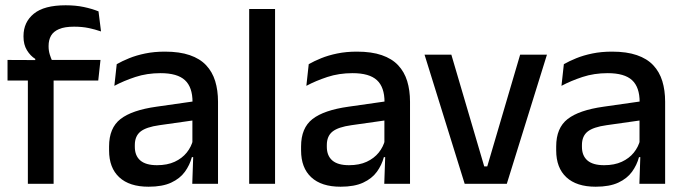

<svg xmlns="http://www.w3.org/2000/svg" viewBox="-20 -696 2592 727"><path d="M228.5 -676Q266.5 -676 297.2 -669.5Q328 -663 353 -653L362.5 -577Q339 -585 314.8 -590Q290.5 -595 260.5 -595Q225 -595 203.8 -586Q182.5 -577 173.2 -560.8Q164 -544.5 164 -522V-520Q164 -504 168.5 -489.5Q173 -475 178.5 -463.5L113.5 -461.5V-473Q95 -484.5 82 -505.8Q69 -527 69 -557V-559.5Q69 -612 108 -644Q147 -676 228.5 -676ZM85.5 0V-440.5H183V0ZM8.5 -391V-469L123 -468.5L163 -469H360.5L352 -391Z M708 0 712 -116 708.5 -131V-285L709 -309.5Q709 -366 680.2 -392.5Q651.5 -419 588 -419Q536.5 -419 492.5 -404.5Q448.5 -390 413 -371L422 -453Q442 -464.5 469 -475.5Q496 -486.5 530 -493.5Q564 -500.5 604.5 -500.5Q660 -500.5 698.5 -487.2Q737 -474 760.5 -449Q784 -424 794.8 -389Q805.5 -354 805.5 -311V0ZM542.5 11Q470 11 431.5 -24.8Q393 -60.5 393 -126.5V-141.5Q393 -211.5 436.2 -245.2Q479.5 -279 572.5 -292L719.5 -313L725 -242L584 -222Q533.5 -215 512 -197.8Q490.5 -180.5 490.5 -147V-140Q490.5 -106.5 511.2 -88.5Q532 -70.5 574.5 -70.5Q613.5 -70.5 641.5 -83.5Q669.5 -96.5 687 -118.2Q704.5 -140 711 -166.5L724.5 -101H706.5Q698.5 -71 680 -45.5Q661.5 -20 628.2 -4.5Q595 11 542.5 11Z M923.5 0V-662H1021.5V0Z M1435 0 1439 -116 1435.5 -131V-285L1436 -309.5Q1436 -366 1407.2 -392.5Q1378.5 -419 1315 -419Q1263.5 -419 1219.5 -404.5Q1175.5 -390 1140 -371L1149 -453Q1169 -464.5 1196 -475.5Q1223 -486.5 1257 -493.5Q1291 -500.5 1331.5 -500.5Q1387 -500.5 1425.5 -487.2Q1464 -474 1487.5 -449Q1511 -424 1521.8 -389Q1532.5 -354 1532.5 -311V0ZM1269.5 11Q1197 11 1158.5 -24.8Q1120 -60.5 1120 -126.5V-141.5Q1120 -211.5 1163.2 -245.2Q1206.5 -279 1299.5 -292L1446.5 -313L1452 -242L1311 -222Q1260.5 -215 1239 -197.8Q1217.5 -180.5 1217.5 -147V-140Q1217.5 -106.5 1238.2 -88.5Q1259 -70.5 1301.5 -70.5Q1340.5 -70.5 1368.5 -83.5Q1396.5 -96.5 1414 -118.2Q1431.5 -140 1438 -166.5L1451.5 -101H1433.5Q1425.5 -71 1407 -45.5Q1388.5 -20 1355.2 -4.5Q1322 11 1269.5 11Z M1825 -66 1949.5 -489H2051L1899 0H1739.5L1587.5 -489H1689L1813.5 -66Z M2401 0 2405 -116 2401.5 -131V-285L2402 -309.5Q2402 -366 2373.2 -392.5Q2344.5 -419 2281 -419Q2229.5 -419 2185.5 -404.5Q2141.5 -390 2106 -371L2115 -453Q2135 -464.5 2162 -475.5Q2189 -486.5 2223 -493.5Q2257 -500.5 2297.5 -500.5Q2353 -500.5 2391.5 -487.2Q2430 -474 2453.5 -449Q2477 -424 2487.8 -389Q2498.5 -354 2498.5 -311V0ZM2235.5 11Q2163 11 2124.5 -24.8Q2086 -60.5 2086 -126.5V-141.5Q2086 -211.5 2129.2 -245.2Q2172.5 -279 2265.5 -292L2412.5 -313L2418 -242L2277 -222Q2226.5 -215 2205 -197.8Q2183.5 -180.5 2183.5 -147V-140Q2183.5 -106.5 2204.2 -88.5Q2225 -70.5 2267.5 -70.5Q2306.5 -70.5 2334.5 -83.5Q2362.5 -96.5 2380 -118.2Q2397.5 -140 2404 -166.5L2417.5 -101H2399.5Q2391.5 -71 2373 -45.5Q2354.5 -20 2321.2 -4.5Q2288 11 2235.5 11Z"/></svg>

Font: Anek Bangla Medium Medium
Style: Regular
Weight: 500
Version: Version 1.003